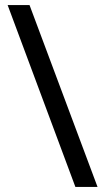

<svg xmlns="http://www.w3.org/2000/svg" viewBox="-20 -734 412 754"><path d="M96 -714 363 0H276L10 -714Z"/></svg>

Font: Go Noto Current
Style: Regular
Weight: 400
Designer: Monotype Design Team
Foundry: Monotype Imaging Inc.
Version: Version 2.007; ttfautohint (v1.8) -l 8 -r 50 -G 200 -x 14 -D